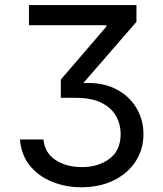

<svg xmlns="http://www.w3.org/2000/svg" viewBox="-20 -748 660 777"><path d="M309.6 9.8Q244.1 9.8 189 -13.2Q133.8 -36.1 99.6 -79.3Q65.4 -122.6 61 -183.6H155.8Q161.1 -128.9 205.1 -100.3Q249 -71.8 311 -71.8Q377.9 -71.8 423.1 -105.5Q468.3 -139.2 468.3 -205.6Q468.3 -244.6 450 -277.8Q431.6 -311 391.6 -331.5Q351.6 -352.1 285.6 -352.1H226.1V-425.8L410.2 -640.1V-646H97.2V-727.5H532.2V-659.7L316.9 -411.6Q392.1 -416 446.8 -388.7Q501.5 -361.3 531 -312.7Q560.5 -264.2 560.5 -205.1Q560.5 -142.6 528.3 -94Q496.1 -45.4 439.7 -17.8Q383.3 9.8 309.6 9.8Z"/></svg>

Font: Inter
Style: Regular
Weight: 400
Designer: Rasmus Andersson
Foundry: rsms
Version: Version 4.001;git-9221beed3